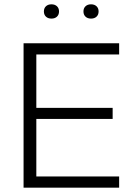

<svg xmlns="http://www.w3.org/2000/svg" viewBox="-20 -868 629 888"><path d="M89 0V-668H531V-616H148V-369H501V-318H148V-52H531V0ZM218 -782Q202 -782 192.5 -791Q183 -800 183 -815Q183 -830 192.5 -839Q202 -848 218 -848Q234 -848 243.5 -839Q253 -830 253 -815Q253 -800 243.5 -791Q234 -782 218 -782ZM401 -782Q385 -782 375.5 -791Q366 -800 366 -815Q366 -830 375.5 -839Q385 -848 401 -848Q417 -848 426.5 -839Q436 -830 436 -815Q436 -800 426.5 -791Q417 -782 401 -782Z"/></svg>

Font: Celebes Light
Style: Regular
Weight: 300
Designer: Anugrah Pasau
Foundry: Lafontype
Version: Version 1.000; ttfautohint (v1.8.4)